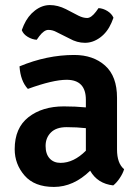

<svg xmlns="http://www.w3.org/2000/svg" viewBox="-20 -724 549 758"><path d="M470 -56Q465 -39 452.5 -20.5Q440 -2 427 8Q365 1 336 -50Q270 14 193 14Q116 14 77 -31Q38 -76 38 -135Q38 -219 92.5 -261.5Q147 -304 232 -304Q278 -304 319 -300V-330Q319 -409 243 -409Q189 -409 90 -373Q61 -404 57 -462Q165 -507 273 -507Q348 -507 395 -465Q442 -423 442 -338V-134Q442 -79 470 -56ZM219 -81Q271 -81 319 -129V-218Q284 -222 243 -222Q202 -222 181 -201Q160 -180 160 -148Q160 -116 176 -98.5Q192 -81 219 -81ZM254 -572 204 -597Q188 -606 171 -606Q154 -606 135 -581L125 -567Q107 -568 89.5 -578.5Q72 -589 66 -605L74 -625Q90 -661 118 -682.5Q146 -704 177 -704Q208 -704 240 -688L290 -662Q308 -653 324 -653Q340 -653 359 -678L369 -692Q387 -691 404 -680.5Q421 -670 428 -654L420 -634Q404 -597 375.5 -576Q347 -555 315.5 -555Q284 -555 254 -572Z"/></svg>

Font: Signika Negative
Style: Semibold
Weight: 600
Designer: Anna Giedrys
Foundry: Anna Giedrys
Version: Version 1.001